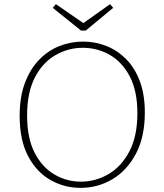

<svg xmlns="http://www.w3.org/2000/svg" viewBox="-20 -901 794 928"><path d="M369 7Q290 7 223 -31.5Q156 -70 115.5 -147Q75 -224 75 -341Q75 -432 100 -499Q125 -566 168 -611Q211 -656 266 -678Q321 -700 382 -700Q440 -700 493.5 -679Q547 -658 589 -616Q631 -574 655.5 -509.5Q680 -445 680 -357Q680 -240 637.5 -159Q595 -78 524.5 -35.5Q454 7 369 7ZM371 -23Q442 -23 504.5 -59.5Q567 -96 605.5 -169.5Q644 -243 644 -354Q644 -461 607.5 -531Q571 -601 511 -635.5Q451 -670 380 -670Q310 -670 248 -634.5Q186 -599 148.5 -526.5Q111 -454 111 -343Q111 -234 147 -163.5Q183 -93 242.5 -58Q302 -23 371 -23ZM512 -881 527 -863 394 -753H372L235 -863L250 -881L392 -783H374Z"/></svg>

Font: Bitter Thin ExtraLight
Style: Regular
Weight: 250
Version: Version 2.002